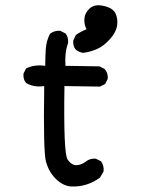

<svg xmlns="http://www.w3.org/2000/svg" viewBox="-20 -704 540 723"><path d="M244.1 -2Q214.8 -5.9 189.5 -31.2Q164.1 -56.6 153.3 -94.2Q142.6 -131.8 146.5 -379.9Q107.4 -374 78.1 -391.6Q66.4 -405.3 68.4 -426.8L78.1 -446.3Q109.4 -461.9 150.4 -456.1Q150.4 -487.3 152.3 -518.6Q154.3 -549.8 168 -576.2Q183.6 -589.8 207 -587.9L226.6 -578.1Q238.3 -564.5 236.3 -542Q222.7 -502.9 226.6 -456.1L354.5 -454.1L374 -444.3Q387.7 -428.7 385.7 -407.2L376 -387.7L356.4 -377.9L222.7 -379.9Q218.8 -126 234.4 -103.5Q250 -81.1 268.6 -82Q287.1 -83 303.2 -95.7Q319.3 -108.4 340.8 -106.4L360.4 -96.7Q372.1 -81.1 370.1 -58.6L356.4 -35.2Q333 -17.6 304.7 -8.8Q276.4 0 244.1 -2ZM293.9 -504.9Q278.3 -506.8 265.6 -516.6Q253.9 -530.3 255.9 -551.8L265.6 -572.3Q282.2 -584 305.7 -593.8Q295.9 -613.3 297.9 -634.8Q299.8 -656.2 318.4 -672.9Q336.9 -689.5 371.1 -681.6Q405.3 -673.8 415 -653.3Q424.8 -632.8 420.9 -607.4Q417 -582 393.6 -556.2Q370.1 -530.3 345.7 -519.5Q321.3 -508.8 293.9 -504.9Z"/></svg>

Font: JasonHandwriting2
Style: Regular
Weight: 400
Version: Version 1.05.10